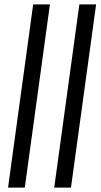

<svg xmlns="http://www.w3.org/2000/svg" viewBox="-20 -851 456 871"><path d="M16.5 0 130.5 -831H206.5L92.5 0ZM226 0 340 -831H416L302 0Z"/></svg>

Font: Merriweather 36pt Light
Style: Italic
Weight: 300
Italic angle: -7.8°
Version: Version 2.101